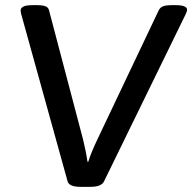

<svg xmlns="http://www.w3.org/2000/svg" viewBox="-20 -722 745 744"><path d="M292 2Q248 2 242 -19L62 -668Q60 -677 60 -682Q60 -691 70.5 -696.5Q81 -702 107 -702H127Q144 -702 155.5 -698Q167 -694 170 -682L302 -181Q313 -137 319 -95H322Q327 -112 336.5 -135Q346 -158 357 -181L595 -682Q601 -694 613 -698Q625 -702 642 -702H661Q705 -702 705 -684Q705 -679 700 -668L383 -19Q373 2 330 2Z"/></svg>

Font: Asap Semi Expanded Semi Expanded Medium
Style: Italic
Weight: 500
Width: 6
Italic angle: -6°
Designer: Pablo Cosgaya
Foundry: Omnibus-Type
Version: Version 3.001; ttfautohint (v1.8.4.7-5d5b)